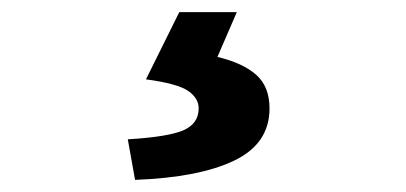

<svg xmlns="http://www.w3.org/2000/svg" viewBox="-20 -25 671 317"><path d="M203 272 191 205Q258 201 283 190Q308 179 308 154Q308 137 290.5 125Q273 113 221 106L276 -5H371L339 69Q381 79 403 98.5Q425 118 425 154Q425 212 367 240Q309 268 203 272Z"/></svg>

Font: Noto Sans SC ExtraBold
Style: Regular
Weight: 800
Designer: Ryoko NISHIZUKA 西塚涼子 (kana, bopomofo & ideographs); Paul D. Hunt (Latin, Greek & Cyrillic); Sandoll Communications 산돌커뮤니
Foundry: Adobe
Version: Version 2.004-H2;hotconv 1.0.118;makeotfexe 2.5.65603